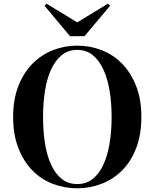

<svg xmlns="http://www.w3.org/2000/svg" viewBox="-20 -1007 835 1039"><path d="M51 -374Q51 -469 79.5 -541.5Q108 -614 156 -662.5Q204 -711 266.5 -735.5Q329 -760 398 -760Q467 -760 530 -735.5Q593 -711 640.5 -662.5Q688 -614 716.5 -542Q745 -470 745 -374Q745 -278 717 -205.5Q689 -133 641 -85Q593 -37 530 -12.5Q467 12 398 12Q329 12 266 -12Q203 -36 155.5 -84.5Q108 -133 79.5 -205.5Q51 -278 51 -374ZM213 -374Q213 -297 223.5 -231Q234 -165 256.5 -116Q279 -67 314 -39Q349 -11 398 -11Q447 -11 482 -39Q517 -67 539.5 -116Q562 -165 573 -231Q584 -297 584 -374Q584 -450 573 -516Q562 -582 539.5 -631Q517 -680 482 -708.5Q447 -737 398 -737Q349 -737 314 -708.5Q279 -680 256.5 -631Q234 -582 223.5 -516Q213 -450 213 -374ZM437 -811H359L221 -976L232 -987L398 -886L564 -987L576 -976Z"/></svg>

Font: XinYuGongZhangJiaSongA
Style: Regular
Weight: 900
Designer: XinYuGong
Foundry: Adobe Systems Incorporated
Version: Version 1.00